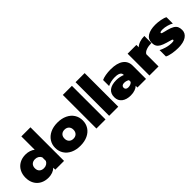

<svg xmlns="http://www.w3.org/2000/svg" viewBox="201 -1855 2986 2986"><g transform="rotate(-45 1694.5 -362.0)"><path d="M20 -239Q20 -314 51.5 -372.5Q83 -431 141 -463Q199 -495 275 -495Q321 -495 361.5 -481.5Q402 -468 429 -445V-739H629V0H436V-44Q406 -15 364.5 0Q323 15 275 15Q199 15 141 -16.5Q83 -48 51.5 -105.5Q20 -163 20 -239ZM429 -200V-279Q416 -307 389.5 -323Q363 -339 329 -339Q282 -339 254.5 -312.5Q227 -286 227 -239Q227 -192 254.5 -166Q282 -140 329 -140Q363 -140 389.5 -156Q416 -172 429 -200Z M674 -240Q674 -313 711 -371Q748 -429 816.5 -462Q885 -495 977 -495Q1069 -495 1138 -462Q1207 -429 1244 -371Q1281 -313 1281 -240Q1281 -166 1244 -108Q1207 -50 1138 -17.5Q1069 15 977 15Q885 15 816.5 -17.5Q748 -50 711 -108Q674 -166 674 -240ZM1076 -240Q1076 -286 1049 -312.5Q1022 -339 977 -339Q932 -339 905.5 -312.5Q879 -286 879 -240Q879 -194 905.5 -167Q932 -140 977 -140Q1022 -140 1049 -167Q1076 -194 1076 -240Z M1341 -739H1541V0H1341Z M1621 -739H1821V0H1621Z M1881 -149Q1881 -230 1935 -272.5Q1989 -315 2092 -315Q2129 -315 2167 -307Q2205 -299 2231 -287V-296Q2231 -329 2198.5 -346Q2166 -363 2108 -363Q2021 -363 1948 -328V-460Q1981 -476 2034 -485.5Q2087 -495 2147 -495Q2286 -495 2359 -442Q2432 -389 2432 -292V0H2243V-38Q2219 -14 2177 0.5Q2135 15 2084 15Q1992 15 1936.5 -27.5Q1881 -70 1881 -149ZM2231 -137V-174Q2194 -198 2147 -198Q2119 -198 2103.5 -185Q2088 -172 2088 -149Q2088 -127 2103 -114Q2118 -101 2146 -101Q2173 -101 2196 -111Q2219 -121 2231 -137Z M2507 -480H2700V-428Q2728 -457 2777.5 -474Q2827 -491 2886 -491V-336Q2823 -336 2774 -319Q2725 -302 2707 -269V0H2507Z M2898 -28V-169Q2939 -145 2998.5 -128.5Q3058 -112 3106 -112Q3135 -112 3148 -115.5Q3161 -119 3161 -130Q3161 -140 3148.5 -145Q3136 -150 3102 -159L3056 -172Q2995 -190 2959.5 -210.5Q2924 -231 2907.5 -260.5Q2891 -290 2891 -335Q2891 -416 2955 -455.5Q3019 -495 3130 -495Q3183 -495 3244.5 -483.5Q3306 -472 3336 -453V-314Q3305 -334 3253 -348.5Q3201 -363 3158 -363Q3099 -363 3099 -343Q3099 -334 3113.5 -328Q3128 -322 3164 -314L3206 -304Q3271 -287 3306 -265Q3341 -243 3355 -213.5Q3369 -184 3369 -140Q3369 -69 3306.5 -27Q3244 15 3127 15Q3067 15 3001.5 4Q2936 -7 2898 -28Z"/></g></svg>

Font: Prompt ExtraBold
Style: Regular
Weight: 800
Designer: Katatrad Team
Foundry: CadsonDemak
Version: Version 1.000